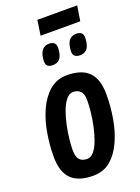

<svg xmlns="http://www.w3.org/2000/svg" viewBox="-166 -961 761 1042"><g transform="rotate(-20 214.0 -439.5)"><path d="M186 10Q101 10 59.5 -31Q18 -72 18 -161Q18 -226 29.5 -294.5Q41 -363 67 -421Q93 -479 135 -515.5Q177 -552 237 -552Q320 -552 361.5 -511Q403 -470 403 -380Q403 -313 391.5 -244.5Q380 -176 354 -118Q328 -60 287 -25Q246 10 186 10ZM185 -87Q208 -87 225.5 -108.5Q243 -130 256 -165.5Q269 -201 277.5 -241.5Q286 -282 290 -320Q294 -358 294 -386Q294 -424 278 -439.5Q262 -455 236 -455Q214 -455 196 -432.5Q178 -410 165 -375Q152 -340 143.5 -299.5Q135 -259 131 -222Q127 -185 127 -160Q127 -119 142.5 -103Q158 -87 185 -87ZM342 -629Q321 -629 310 -639.5Q299 -650 303 -680Q307 -715 321.5 -730.5Q336 -746 361 -746Q382 -746 392.5 -735Q403 -724 399 -693Q395 -658 380.5 -643.5Q366 -629 342 -629ZM184 -629Q163 -629 153 -639.5Q143 -650 146 -679Q154 -746 203 -746Q224 -746 235 -735Q246 -724 242 -693Q238 -658 223.5 -643.5Q209 -629 184 -629ZM176 -802 189 -889H419L405 -802Z"/></g></svg>

Font: Georama SemiCondensed SemiBold
Style: Italic
Weight: 600
Width: 4
Italic angle: -9°
Designer: Jean-Baptiste Levee
Foundry: Production Type
Version: Version 1.000